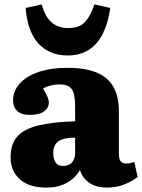

<svg xmlns="http://www.w3.org/2000/svg" viewBox="-20 -835 643 869"><path d="M189 14Q112 14 70 -23.5Q28 -61 28 -123Q28 -185 60 -219Q92 -253 157 -268Q222 -283 320 -286V-352Q320 -387 314.5 -409.5Q309 -432 293.5 -442.5Q278 -453 249 -453Q229 -453 209 -448Q189 -443 175 -434Q184 -419 190 -407Q196 -395 198.5 -386.5Q201 -378 201 -370Q201 -347 179.5 -331Q158 -315 114 -315Q76 -315 57.5 -333Q39 -351 39 -380Q39 -423 69 -456.5Q99 -490 154 -509Q209 -528 284 -528Q365 -528 416.5 -507Q468 -486 493 -442.5Q518 -399 518 -332V-140Q518 -117 525.5 -106Q533 -95 552 -95Q562 -95 571 -97Q580 -99 588 -102L603 -34Q581 -16 544.5 -1Q508 14 465 14Q413 14 382 -9Q351 -32 342 -66Q332 -47 312 -28.5Q292 -10 262 2Q232 14 189 14ZM265 -84Q283 -84 295 -91Q307 -98 313.5 -111.5Q320 -125 320 -144V-212Q286 -212 264 -205Q242 -198 231.5 -182.5Q221 -167 221 -142Q221 -117 231 -100.5Q241 -84 265 -84ZM286 -584Q230 -584 188.5 -609.5Q147 -635 124 -683Q101 -731 96 -799L169 -815Q183 -761 212.5 -734.5Q242 -708 289 -708Q341 -708 366.5 -737.5Q392 -767 407 -815L479 -799Q470 -733 446 -684Q422 -635 382 -609.5Q342 -584 286 -584Z"/></svg>

Font: Literata ExtraBold
Style: Regular
Weight: 800
Designer: Latin by Veronika Burian and Jose Scaglione. Greek by Irene Vlachou. Cyrillic by Vera Evstafieva.
Foundry: TypeTogether
Version: Version 3.103;gftools[0.9.29]